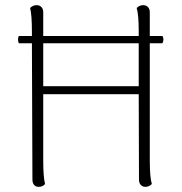

<svg xmlns="http://www.w3.org/2000/svg" viewBox="-20 -717 707 746"><path d="M562 -549V-94Q562 -27 570 -2Q559 9 545 9Q534 9 527 1.5Q520 -6 520 -19L519 -351H148V-94Q148 -29 155 -2Q146 9 130 9Q119 9 112.5 1.5Q106 -6 106 -19L104 -549H53Q50 -557 50 -563Q50 -571 53 -577H104V-594Q104 -659 97 -686Q108 -697 122 -697Q134 -697 141 -689.5Q148 -682 148 -669V-577H519V-594Q519 -661 511 -686Q522 -697 536 -697Q548 -697 555 -689.5Q562 -682 562 -669V-577H611Q615 -572 615 -563Q615 -556 611 -549ZM519 -549H148V-382H519Z"/></svg>

Font: Arima Madurai ExtraLight
Style: Regular
Weight: 275
Designer: Joana Correia and Natanael Gama
Foundry: NDISCOVER
Version: Version 1.019